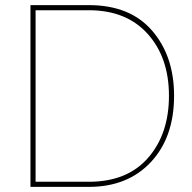

<svg xmlns="http://www.w3.org/2000/svg" viewBox="-20 -730 751 750"><path d="M99 0V-710H327Q488 -710 574 -610.5Q660 -511 660 -356Q660 -194 569.5 -97Q479 0 327 0ZM327 -690H119V-20H327Q477 -20 558.5 -113.5Q640 -207 640 -356Q640 -505 557 -597.5Q474 -690 327 -690Z"/></svg>

Font: Raleway-v4020 Thin
Style: Regular
Weight: 250
Designer: Matt McInerney, Pablo Impallari, Rodrigo Fuenzalida
Foundry: Matt McInerney, Pablo Impallari, Rodrigo Fuenzalida
Version: Version 4.020;PS 004.020;hotconv 1.0.88;makeotf.lib2.5.64775